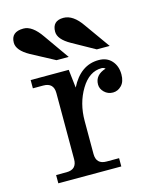

<svg xmlns="http://www.w3.org/2000/svg" viewBox="-110 -800 715 877"><g transform="rotate(-15 248.0 -362.0)"><path d="M354 0H56.2V-39.1H105.5Q154.3 -39.1 154.3 -87.9V-400.4Q154.3 -449.2 105.5 -449.2H56.2V-488.3H236.3L246.1 -401.9Q293.5 -496.1 379.4 -496.1Q418.5 -496.1 440.9 -470.7Q463.4 -445.3 463.4 -406.2Q463.4 -371.6 445.8 -353.8Q428.2 -335.9 405.3 -335.9Q381.3 -335.9 364.7 -352.1Q348.1 -368.2 348.1 -388.7Q348.1 -434.1 400.4 -450.2Q392.1 -457 382.8 -457Q324.2 -457 285.2 -392.3Q246.1 -327.6 246.1 -244.1V-87.9Q246.1 -39.1 294.9 -39.1H354ZM384.3 -545.4 278.3 -604.5Q221.2 -636.2 221.2 -672.4Q221.2 -724.1 273.9 -724.1Q319.8 -724.1 360.4 -664.6L445.3 -545.4ZM193.8 -545.4 83 -604.5Q25.9 -636.2 25.9 -672.9Q25.9 -724.1 85 -724.1Q126.5 -724.1 167.5 -664.6L251.5 -545.4Z"/></g></svg>

Font: Munson
Style: Regular
Weight: 400
Designer: Paul James MIller
Foundry: High-Logic / Made with FontCreator
Version: Version 2.10;May 5, 2019;FontCreator 11.5.0.2430 64-bit